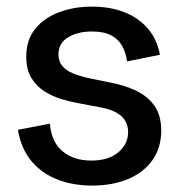

<svg xmlns="http://www.w3.org/2000/svg" viewBox="-20 -560 561 592"><path d="M264.2 12.2Q206.1 12.2 157.7 -6.3Q109.4 -24.9 77.4 -62.7Q45.4 -100.6 35.2 -159.7L133.8 -178.7Q138.7 -121.6 173.1 -93.3Q207.5 -64.9 261.2 -64.9Q314.9 -64.9 345 -90.6Q375 -116.2 375 -152.3Q375 -183.6 353.3 -202.6Q331.5 -221.7 287.1 -229.5L227.5 -240.7Q201.2 -245.1 172.1 -253.7Q143.1 -262.2 117.9 -277.8Q92.8 -293.5 76.9 -319.3Q61 -345.2 61 -384.8Q61 -437 88.4 -470.9Q115.7 -504.9 161.9 -522.2Q208 -539.6 263.2 -539.6Q320.3 -539.6 364.3 -522Q408.2 -504.4 436.3 -471.4Q464.4 -438.5 473.1 -391.1L371.6 -370.6Q368.2 -397.9 356.4 -418.7Q344.7 -439.5 322.3 -451.2Q299.8 -462.9 263.2 -462.9Q220.2 -462.9 190.2 -445.1Q160.2 -427.2 160.2 -392.1Q160.2 -371.6 171.6 -357.2Q183.1 -342.8 205.1 -333.7Q227.1 -324.7 259.3 -317.9L321.3 -305.2Q362.8 -297.4 398.2 -281Q433.6 -264.6 455.3 -235.1Q477.1 -205.6 477.1 -157.2Q477.1 -104 449.7 -65.9Q422.4 -27.8 374.5 -7.8Q326.7 12.2 264.2 12.2Z"/></svg>

Font: Schibsted Grotesk Medium
Style: Regular
Weight: 500
Designer: Bakken & Baeck AS, Henrik Kongsvoll
Foundry: Schibsted ASA
Version: Version 1.100;gftools[0.9.25]